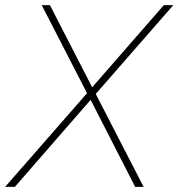

<svg xmlns="http://www.w3.org/2000/svg" viewBox="-58 -730 697 750"><path d="M-38 0 282 -366 105 -710H137L302 -389L582 -710H619L316 -363L503 0H470L296 -340L0 0Z"/></svg>

Font: Livvic Thin
Style: Italic
Weight: 250
Italic angle: -10°
Designer: Jacques Le Bailly, Baron von Fonthausen
Version: Version 1.001; ttfautohint (v1.8.2)